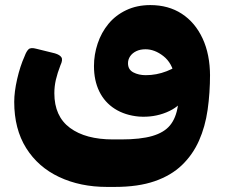

<svg xmlns="http://www.w3.org/2000/svg" viewBox="-20 -498 892 756"><path d="M401 238Q296 238 213 199Q130 160 83 85Q36 10 36 -97Q36 -136 47.5 -186.5Q59 -237 77 -277Q84 -296 92.5 -304Q101 -312 123 -306L196 -288Q216 -282 222 -272Q228 -262 218 -241Q206 -210 200 -184Q194 -158 194 -131Q194 -40 255.5 5.5Q317 51 425 51H457Q533 51 579.5 37.5Q626 24 649.5 -4.5Q673 -33 680.5 -81.5Q688 -130 687 -200L807 -205Q807 -132 797.5 -65.5Q788 1 763.5 56Q739 111 696.5 152Q654 193 589 215.5Q524 238 432 238ZM668 -197Q658 -250 623.5 -277Q589 -304 553 -304Q532 -304 516.5 -296.5Q501 -289 492.5 -276.5Q484 -264 484 -249Q484 -224 505 -213Q526 -202 554 -202Q596 -202 636 -217.5Q676 -233 694 -253L706 -112Q685 -76 635 -55.5Q585 -35 527 -39Q472 -44 432 -69.5Q392 -95 371 -138Q350 -181 350 -238Q350 -283 364.5 -326.5Q379 -370 407 -404Q435 -438 477 -458Q519 -478 572 -478Q643 -478 695.5 -444Q748 -410 777.5 -347Q807 -284 807 -198Z"/></svg>

Font: Rubik ExtraBold
Style: Italic
Weight: 800
Italic angle: -12°
Designer: Hubert and Fischer
Foundry: Hubert and Fischer
Version: Version 2.300;gftools[0.9.30]